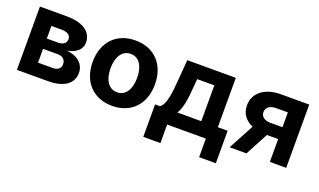

<svg xmlns="http://www.w3.org/2000/svg" viewBox="-74 -974 2587 1555"><g transform="rotate(20 1219.5 -197.0)"><path d="M60.4 0H328.8C465.2 0 541.2 -55.8 541.2 -148.8C541.2 -220.5 484.4 -277.3 386.4 -284.4C464.5 -297.9 511 -339.1 511 -398.1C511 -492.5 427.6 -545.5 293 -545.5H60.4ZM201.3 -113.3V-232.2H328.8C370.7 -232.2 396.3 -208.5 396.3 -169.7C396.3 -134.6 370.7 -113.3 328.8 -113.3ZM201.3 -321V-429.7H293C339.8 -429.7 368.6 -409.4 368.6 -376.1C368.6 -341.6 341.3 -321 296.2 -321Z M883.2 10.7C1048.7 10.7 1151.6 -102.6 1151.6 -270.6C1151.6 -439.6 1048.7 -552.6 883.2 -552.6C717.7 -552.6 614.7 -439.6 614.7 -270.6C614.7 -102.6 717.7 10.7 883.2 10.7ZM883.9 -106.5C807.5 -106.5 768.5 -176.5 768.5 -271.7C768.5 -366.8 807.5 -437.1 883.9 -437.1C958.8 -437.1 997.9 -366.8 997.9 -271.7C997.9 -176.5 958.8 -106.5 883.9 -106.5Z M1207.7 159.8H1355.5V0H1688.9V159.8H1833.1V-120H1748.6V-545.5H1330.3L1316.1 -367.2C1307.5 -259.9 1297.2 -150.2 1249.6 -120H1207.7ZM1400.2 -120C1432.5 -170.8 1445 -250.7 1453.1 -367.2L1458.8 -429H1605.8V-120Z M2240.4 0H2381.4V-545.5H2138.1C1996.8 -545.5 1908.7 -473 1909.4 -366.5C1909.1 -300.1 1946.4 -248.2 2011.4 -219.8L1893.8 0H2038.7L2143.5 -196.7H2240.4ZM2240.4 -299H2136.7C2081.7 -299 2052.9 -326.7 2053.6 -362.2C2052.9 -397 2082.4 -426.8 2138.1 -426.8H2240.4Z"/></g></svg>

Font: Karasuma Gothic
Style: Bold
Weight: 700
Designer: Rasmus Andersson / Ryoko Nishizuka
Foundry: Genbu
Version: Version 1.00